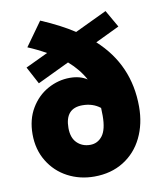

<svg xmlns="http://www.w3.org/2000/svg" viewBox="-90 -893 837 980"><g transform="rotate(-10 328.0 -403.0)"><path d="M46 -254Q46 -331 80 -388Q114 -445 168.5 -475Q223 -505 283 -505Q336 -505 372 -481Q342 -537 288 -584L123 -505L75 -595L191 -650Q145 -676 97 -696L185 -819Q286 -776 356 -730L522 -809L573 -720L448 -660Q606 -516 606 -299Q606 -210 571.5 -139Q537 -68 472 -27.5Q407 13 320 13Q245 13 182.5 -20Q120 -53 83 -114Q46 -175 46 -254ZM327 -150Q366 -150 390.5 -182Q415 -214 415 -286Q415 -312 414 -326Q376 -356 322 -356Q232 -356 232 -254Q232 -203 259 -176.5Q286 -150 327 -150Z"/></g></svg>

Font: Nebula Sans Black
Style: Regular
Weight: 900
Designer: Paul D. Hunt for Adobe (as Source Sans)
Foundry: Nebula Entertainment & Broadcasting LLC
Version: Version 1.010